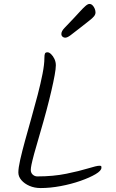

<svg xmlns="http://www.w3.org/2000/svg" viewBox="-20 -971 586 973"><path d="M263 -640Q263 -623 257 -590Q251 -557 240.5 -511.5Q230 -466 215.5 -411.5Q201 -357 183 -296Q163 -229 153 -191.5Q143 -154 139.5 -136.5Q136 -119 136 -110Q136 -95 146 -86Q156 -77 169 -77Q250 -77 316 -90.5Q382 -104 426 -117.5Q470 -131 483 -131Q491 -131 492.5 -129.5Q494 -128 494 -121Q494 -106 464.5 -88.5Q435 -71 388 -54.5Q341 -38 287.5 -28Q234 -18 186 -18Q155 -18 129.5 -29Q104 -40 88.5 -58Q73 -76 73 -97Q73 -120 82.5 -162Q92 -204 107 -258.5Q122 -313 139 -373Q156 -433 171 -490.5Q186 -548 195.5 -596.5Q205 -645 205 -677Q205 -694 208 -700Q211 -706 221 -706Q229 -706 239 -696.5Q249 -687 256 -672Q263 -657 263 -640ZM356 -881Q372 -898 386.5 -914Q401 -930 413 -940.5Q425 -951 433 -951Q442 -951 449 -944Q456 -937 460 -927Q464 -917 464 -908Q464 -898 456.5 -888.5Q449 -879 432.5 -866.5Q416 -854 390 -833Q353 -804 337 -792Q321 -780 310 -780Q303 -780 297 -785Q291 -790 291 -799Q291 -813 307 -829.5Q323 -846 356 -881Z"/></svg>

Font: Kalam Variable Light
Style: Regular
Weight: 300
Designer: Lipi Raval, Jonny Pinhorn
Foundry: Indian Type Foundry
Version: Version 3.000